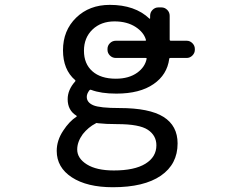

<svg xmlns="http://www.w3.org/2000/svg" viewBox="-20 -578 1040 805"><path d="M465.8 -335Q451.2 -335 440.9 -345.2Q430.7 -355.5 430.7 -369.1V-373Q430.7 -386.7 440.9 -397Q451.2 -407.2 465.8 -407.2H588.9Q592.8 -407.2 591.8 -411.1Q583 -442.4 548.8 -464.8Q512.7 -488.3 460 -488.3Q403.3 -488.3 367.7 -454.1Q332 -419.9 332 -365.2Q332 -310.5 367.2 -279.3Q402.3 -248 465.8 -248Q520.5 -248 555.7 -273.4Q587.9 -296.9 594.7 -331.1Q595.7 -335 590.8 -335ZM609.4 -511.7Q609.4 -526.4 619.6 -536.6Q629.9 -546.9 643.6 -546.9H657.2Q670.9 -546.9 681.2 -536.6Q691.4 -526.4 691.4 -511.7V-412.1Q691.4 -407.2 696.3 -407.2H762.7Q776.4 -407.2 786.6 -397Q796.9 -386.7 796.9 -373V-369.1Q796.9 -355.5 786.6 -345.2Q776.4 -335 762.7 -335H694.3Q689.5 -335 689.5 -331.1Q680.7 -264.6 624 -225.6Q566.4 -185.5 467.8 -185.5Q403.3 -185.5 362.3 -201.2Q358.4 -203.1 355.5 -200.2Q343.8 -185.5 343.8 -171.9Q343.8 -148.4 371.1 -136.7Q398.4 -125 481.4 -125Q606.4 -125 665.5 -87.9Q724.6 -50.8 724.6 23.4Q724.6 110.4 654.3 158.7Q584 207 453.1 207Q344.7 207 281.2 165.5Q217.8 124 217.8 54.7Q217.8 10.7 245.1 -30.3Q270.5 -69.3 300.8 -88.9Q301.8 -88.9 301.8 -90.3Q301.8 -91.8 300.8 -92.8Q263.7 -115.2 263.7 -162.1Q263.7 -201.2 294.9 -236.3Q297.9 -239.3 294.9 -242.2Q244.1 -286.1 244.1 -367.2Q244.1 -450.2 299.3 -503.9Q354.5 -557.6 440.4 -557.6Q545.9 -557.6 606.4 -500Q607.4 -499 608.4 -499.5Q609.4 -500 609.4 -502ZM635.7 31.2Q635.7 -9.8 600.1 -33.7Q564.5 -57.6 471.7 -57.6Q423.8 -57.6 388.7 -61.5Q387.7 -62.5 386.7 -62.5Q383.8 -62.5 380.9 -60.5Q350.6 -44.9 327.1 -15.6Q303.7 16.6 303.7 48.8Q303.7 85.9 344.2 111.3Q384.8 136.7 457 136.7Q543.9 136.7 589.8 108.4Q635.7 80.1 635.7 31.2Z"/></svg>

Font: Rounded-L Mgen+ 2m regular
Style: Regular
Weight: 400
Designer: [Source Han Sans]
Ryoko NISHIZUKA  (kana & ideographs); Paul D. Hunt (Latin, Greek & Cyrillic); Wenlong ZHANG  (bopomofo
Version: Version 1.059.20150602